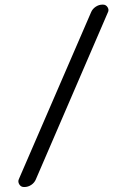

<svg xmlns="http://www.w3.org/2000/svg" viewBox="-20 -750 540 811"><path d="M81.1 40Q68.4 40 61.5 28.8Q54.7 17.6 59.6 6.8L364.3 -697.3Q370.1 -711.9 383.8 -721.2Q397.5 -730.5 413.1 -730.5H415Q427.7 -730.5 434.6 -719.2Q441.4 -708 435.5 -697.3L131.8 6.8Q126 21.5 112.3 30.8Q98.6 40 83 40Z"/></svg>

Font: Rounded-L Mgen+ 2m regular
Style: Regular
Weight: 400
Designer: [Source Han Sans]
Ryoko NISHIZUKA  (kana & ideographs); Paul D. Hunt (Latin, Greek & Cyrillic); Wenlong ZHANG  (bopomofo
Version: Version 1.059.20150602